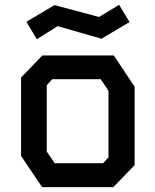

<svg xmlns="http://www.w3.org/2000/svg" viewBox="-20 -773 640 793"><path d="M155 -544H450L536 -415V-91L448 0H154L67 -129V-453ZM173 -147 206 -99H406L428 -123V-398L396 -446H196L173 -421ZM472 -753 389 -703 205 -752 89 -683 132 -611 218 -665 399 -613 515 -682Z"/></svg>

Font: Kode Mono SemiBold
Style: Regular
Weight: 600
Monospace: yes
Designer: Isa Ozler
Foundry: Kadena LLC
Version: Version 1.206;gftools[0.9.28]